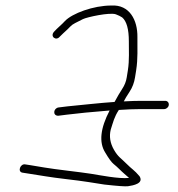

<svg xmlns="http://www.w3.org/2000/svg" viewBox="-20 -621 643 695"><path d="M573.6 -226H486.6C465.3 -226 439.8 -225 410.2 -223C393.4 -197.5 389.7 -179.2 380.9 -152C374.7 -127.2 378.7 -102.6 392.8 -78.3C407.9 -52.2 417.7 -48.9 437.3 -28.9C457.2 -8.6 465.6 -6.2 485.1 17C501.4 43.2 462.3 50.3 443.5 53.1C434 54.4 405.3 52.4 357.4 47L300.3 38C279.2 34.7 251.3 31 216.6 27C161.9 20.7 123.5 13.6 80.7 7L61.2 4C42.4 0.8 53.3 -29 71 -26L90.5 -23C103.5 -21 120.5 -18.2 141.6 -14.5C179.4 -7.9 270.7 1.9 309.1 8C341 13 410.7 27.2 447.2 23C444.3 20.3 438.9 15.6 431 8.9C415.6 -4.3 406.5 -15.3 391 -27.6C383.8 -33.3 373.7 -47.1 360.8 -69C337.7 -105.7 343.1 -156.4 376.8 -221C311.9 -215.8 260.4 -210.8 222.5 -206L190.8 -202C169.8 -202 173.1 -229 191.6 -232L224.2 -236C271.8 -240.5 342.6 -248.6 394.7 -252C404.7 -270.7 414 -286.5 422.5 -299.5C431.1 -312.5 436.5 -326.3 438.8 -341L442.8 -366C448.9 -404.5 445.9 -439.5 446.4 -471C446.5 -515.2 438.4 -544.2 422.2 -558C416.2 -562 408.6 -565.7 399.5 -569.1C377.5 -577.3 294 -558.8 280.2 -551.8L252 -537.5C244.7 -533.8 238.9 -529.7 234.5 -525C219.9 -509.5 215.9 -507.9 196.1 -488C182.8 -471.8 160.2 -488.9 175.5 -506C188 -520.1 204.3 -532.5 215.2 -545C241.4 -572.4 317.7 -601 383 -601C449.2 -604.9 478.3 -547.7 477.4 -486.8C476.8 -446.4 479.8 -410.3 472.8 -366L468.8 -341C465.8 -321.7 459.2 -304.3 449.1 -289C439 -273.7 432 -262 428.1 -254C452.3 -255.3 473.4 -256 491.4 -256H578.4C586.6 -256 592.2 -248.8 590.9 -240.5C589.6 -232.1 581.8 -226 573.6 -226Z"/></svg>

Font: MewTooHand
Style: ReversedIta
Weight: 400
Designer: Mew Too, Robert Jablonski
Version: Version 0.77